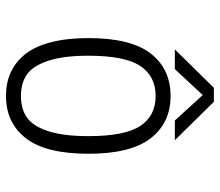

<svg xmlns="http://www.w3.org/2000/svg" viewBox="-65 -625 700 610"><g transform="rotate(90 285.0 -320.0)"><path d="M425.5 -525.5H363L282 -614L199.5 -525.5H137L259 -649.5H303.5ZM285 11Q243.5 11 210.8 -3.8Q178 -18.5 153 -49Q128 -79.5 114.5 -130.8Q101 -182 101 -251Q101 -386 150.2 -449Q199.5 -512 285 -512Q370 -512 419.2 -448.8Q468.5 -385.5 468.5 -251Q468.5 -115.5 419.2 -52.2Q370 11 285 11ZM412.5 -251Q412.5 -366.5 380.2 -415.5Q348 -464.5 285 -464.5Q222 -464.5 189.5 -415.5Q157 -366.5 157 -251Q157 -172 173 -123.5Q189 -75 216.2 -55.8Q243.5 -36.5 285 -36.5Q326.5 -36.5 353.8 -55.8Q381 -75 396.8 -123.5Q412.5 -172 412.5 -251Z"/></g></svg>

Font: League Mono Narrow UltraLight
Style: Regular
Weight: 200
Width: 3
Designer: Tyler Finck
Foundry: The League of Moveable Type / Tyler Finck
Version: Version 2.210